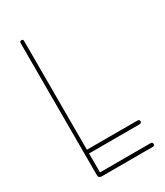

<svg xmlns="http://www.w3.org/2000/svg" viewBox="-169 -730 687 800"><g transform="rotate(-30 175.0 -329.5)"><path d="M323 -18Q327 -18 329.5 -15.5Q332 -13 332 -9Q332 -5 329.5 -2.5Q327 0 323 0H77Q62 0 62 -15V-651Q62 -654 64.5 -656.5Q67 -659 71 -659Q75 -659 77 -656.5Q79 -654 79 -651V-18ZM323 -127Q327 -127 329.5 -124.5Q332 -122 332 -118Q332 -114 329.5 -111.5Q327 -109 323 -109H71Q67 -109 64.5 -111.5Q62 -114 62 -118Q62 -122 64.5 -124.5Q67 -127 71 -127Z"/></g></svg>

Font: Libertine-Super Thin
Style: Regular
Weight: 100
Designer: Bastien Sozeau
Foundry: NBR — Bastien Sozeau
Version: Version 2.003;gftools[0.9.33]